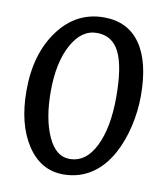

<svg xmlns="http://www.w3.org/2000/svg" viewBox="-84 -803 779 894"><g transform="rotate(10 305.5 -356.5)"><path d="M336 -733Q449 -733 508.5 -648Q568 -563 568 -403Q568 -330 551 -257Q534 -184 503 -127Q464 -55 406 -17.5Q348 20 275 20Q168 20 103.5 -78.5Q39 -177 39 -335Q39 -509 122 -621Q205 -733 336 -733ZM291 -56Q369 -56 412.5 -144.5Q456 -233 456 -377Q456 -522 422.5 -589Q389 -656 316 -656Q243 -656 197 -571.5Q151 -487 151 -351Q151 -222 188.5 -139Q226 -56 291 -56Z"/></g></svg>

Font: Atma Medium
Style: Regular
Weight: 500
Designer: Gregori Vincens, Jeremie Hornus, Riccardo Olocco, Yoann Minet.
Foundry: black foundry
Version: Version 1.101;PS 1.100;hotconv 1.0.86;makeotf.lib2.5.63406